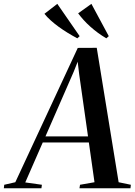

<svg xmlns="http://www.w3.org/2000/svg" viewBox="-92 -1002 720 1022"><path d="M-71.5 0 -69.5 -18.5 -10.5 -32 322 -747 423 -747.5 539.5 -32 604.5 -18.5 602.5 0H331L334 -18.5L411 -32L381 -243.5H135.5L42.5 -31L131 -18.5L128.5 0ZM150 -276H376.5L329.5 -606.5L321.5 -673.5L300.5 -620.5ZM487 -809.5 474 -798Q451 -811.5 429.5 -827.2Q408 -843 388.8 -860.2Q369.5 -877.5 353.2 -895.5Q337 -913.5 324 -931L394.5 -981.5ZM332 -809.5 319.5 -798Q294 -811.5 268.8 -827Q243.5 -842.5 220.5 -859.2Q197.5 -876 178 -893.5Q158.5 -911 144.5 -928.5L213 -981.5Z"/></svg>

Font: Merriweather 144pt Medium
Style: Italic
Weight: 500
Italic angle: -7.8°
Version: Version 2.101